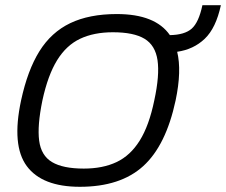

<svg xmlns="http://www.w3.org/2000/svg" viewBox="-20 -708 869 738"><path d="M287 10Q142 10 83 -69.5Q24 -149 61 -322Q86 -438 131.5 -511Q177 -584 250 -619Q323 -654 429 -654Q577 -654 633 -573Q690 -574 717 -598Q744 -622 758 -688H829Q810 -600 767 -559Q724 -518 661 -509Q679 -436 655 -322Q618 -149 530.5 -69.5Q443 10 287 10ZM302 -60Q375 -60 428 -85Q481 -110 517 -167.5Q553 -225 573 -322Q594 -419 585.5 -476.5Q577 -534 535.5 -559Q494 -584 414 -584Q341 -584 288 -559Q235 -534 199.5 -476.5Q164 -419 143 -322Q123 -225 130.5 -167.5Q138 -110 180 -85Q222 -60 302 -60Z"/></svg>

Font: Kanit Light
Style: Italic
Weight: 300
Italic angle: -12°
Designer: Katatrad Team
Foundry: CadsonDemak
Version: Version 2.000; ttfautohint (v1.8.3)